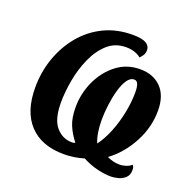

<svg xmlns="http://www.w3.org/2000/svg" viewBox="-107 -651 780 786"><g transform="rotate(20 283.0 -258.0)"><path d="M455 30Q428 30 395 22Q362 14 330 -3Q310 3 288.5 6.5Q267 10 243 10Q146 10 93 -46Q40 -102 40 -207Q40 -275 61.5 -336Q83 -397 122.5 -444.5Q162 -492 217.5 -519Q273 -546 342 -546Q383 -546 400.5 -535.5Q418 -525 418 -507Q418 -492 411 -482.5Q404 -473 399 -468Q391 -476 374 -482.5Q357 -489 334 -489Q287 -489 254 -459.5Q221 -430 200 -383Q179 -336 169.5 -283.5Q160 -231 160 -185Q160 -113 188 -80Q216 -47 258 -47Q266 -47 272 -50Q249 -79 236 -110Q223 -141 223 -187Q223 -248 248 -302Q273 -356 317 -390Q361 -424 419 -424Q477 -424 511 -389Q545 -354 545 -289Q545 -216 509 -149Q473 -82 417 -41Q430 -35 443.5 -31.5Q457 -28 473 -28Q486 -28 500.5 -33Q515 -38 523 -46Q530 -40 530 -25Q530 -3 517 9Q504 21 486.5 25.5Q469 30 455 30ZM357 -78Q379 -107 396 -149Q413 -191 422.5 -238Q432 -285 432 -328Q432 -376 411 -376Q393 -376 380 -356.5Q367 -337 358.5 -306.5Q350 -276 345.5 -241Q341 -206 341 -176Q341 -116 357 -78Z"/></g></svg>

Font: Noto Serif ExtraCondensed
Style: Bold Italic
Weight: 700
Width: 2
Italic angle: -12°
Designer: Monotype Design Team
Foundry: Monotype Imaging Inc.
Version: Version 2.013; ttfautohint (v1.8.4.7-5d5b)